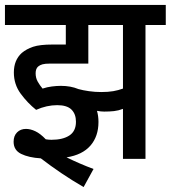

<svg xmlns="http://www.w3.org/2000/svg" viewBox="-20 -642 690 776"><path d="M211 -217Q169 -217 126 -198Q91 -226 63.5 -263.5Q36 -301 36 -349Q36 -399 68 -428Q87 -444 114 -453Q141 -462 192 -462H246V-541H0V-622H650V-541H568V0H477V-202Q459 -195 441 -193Q423 -191 401 -191Q388 -191 372 -194Q378 -173 378 -149Q378 -91 345.5 -53.5Q313 -16 249 -6Q302 20 358 41L318 114Q271 87 227.5 57.5Q184 28 145 -2Q96 -5 65.5 -20Q35 -35 35 -69Q35 -93 49 -107Q63 -121 85 -121Q103 -121 123 -111.5Q143 -102 165 -79Q177 -77 188 -77Q234 -77 260.5 -94.5Q287 -112 287 -150Q287 -181 269 -199Q251 -217 211 -217ZM389 -270Q417 -270 437.5 -273.5Q458 -277 477 -284V-541H337V-385H183Q162 -385 151.5 -382Q141 -379 134 -373Q124 -364 124 -346Q124 -327 132.5 -312Q141 -297 152 -284Q170 -290 189.5 -292.5Q209 -295 226 -295Q266 -295 297 -282Q315 -277 339.5 -273.5Q364 -270 389 -270Z"/></svg>

Font: Noto Sans Condensed Medium
Style: Italic
Weight: 500
Width: 3
Italic angle: -12°
Designer: Monotype Design Team
Foundry: Monotype Imaging Inc.
Version: Version 2.013; ttfautohint (v1.8.4.7-5d5b)